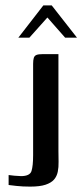

<svg xmlns="http://www.w3.org/2000/svg" viewBox="-20 -600 306 713"><path d="M12 50Q18 51 33.5 52.5Q49 54 58 54Q91 54 97 35Q103 16 103 -24Q103 -109 103 -193.5Q103 -278 103 -363Q103 -377 105.5 -385Q108 -393 115.5 -396Q123 -399 139 -399Q153 -399 168 -399Q183 -399 197 -399Q197 -372 197 -337.5Q197 -303 197 -264.5Q197 -226 197 -186Q197 -146 197 -109Q197 -72 197 -40Q197 -19 197.5 1Q198 21 194.5 38Q191 55 180.5 67Q170 79 149 86Q128 93 92 93Q64 93 41.5 90.5Q19 88 12 87Q12 77 12 68Q12 59 12 50ZM48 -460 141 -580H172L266 -460H222L156 -535L89 -460Z"/></svg>

Font: Genos Thin Medium
Style: Regular
Weight: 500
Version: Version 1.010